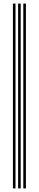

<svg xmlns="http://www.w3.org/2000/svg" viewBox="-20 -930 216 1070"><path d="M109.9 120V-910H124.4V120ZM51.9 120V-910H66.4V120ZM80.9 120V-910H95.4V120Z"/></svg>

Font: Big Shoulders Inline Display SC Thin
Style: Regular
Weight: 100
Designer: Patric King
Foundry: XO Type Co
Version: Version 2.002